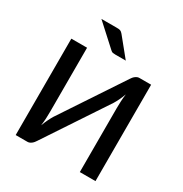

<svg xmlns="http://www.w3.org/2000/svg" viewBox="-208 -1085 1184 1242"><g transform="rotate(30 384.0 -464.0)"><path d="M681.5 -720V0H564.5V-478Q564.5 -502 565.8 -528Q567 -554 571 -584Q561.5 -558 550.8 -535.8Q540 -513.5 529.5 -496.5L224.5 -36.5Q220.5 -30 215.2 -23.5Q210 -17 203.2 -11.8Q196.5 -6.5 189 -3.2Q181.5 0 173 0H85.5V-720H203V-242.5Q203 -218.5 201.8 -192.2Q200.5 -166 196.5 -137Q206 -162.5 216.8 -184.8Q227.5 -207 237.5 -223.5L542.5 -683.5Q546.5 -690 551.8 -696.5Q557 -703 563.8 -708.2Q570.5 -713.5 578 -716.8Q585.5 -720 594 -720ZM303.5 -928Q312.5 -928 319.2 -927.5Q326 -927 331.2 -925Q336.5 -923 341 -919.2Q345.5 -915.5 350.5 -909.5L461.5 -773H384Q371 -773 363.8 -774.5Q356.5 -776 348 -784L190 -928Z"/></g></svg>

Font: Lato SemiBold
Style: Regular
Weight: 600
Designer: Lukasz Dziedzic with Adam Twardoch and Botio Nikoltchev
Foundry: tyPoland Lukasz Dziedzic
Version: Version 2.015; 2015-08-06; http://www.latofonts.com/